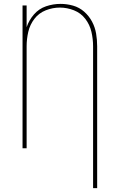

<svg xmlns="http://www.w3.org/2000/svg" viewBox="-20 -763 616 988"><path d="M459 205H480V-525Q480 -558 474.5 -590.5Q469 -623 453.5 -652Q438 -681 413 -703Q388 -725 356 -734Q324 -743 292 -743Q253 -743 216.5 -730.5Q180 -718 154.5 -688.5Q129 -659 117 -623V-735H96V0H117V-525Q117 -562 125.5 -599Q134 -636 157 -666Q180 -696 215.5 -710Q251 -724 288 -724Q325 -724 360.5 -710Q396 -696 419 -666Q442 -636 450.5 -599Q459 -562 459 -525Z"/></svg>

Font: Iosevka Sparkle Thin
Style: Regular
Weight: 100
Designer: Belleve Invis
Foundry: Belleve Invis
Version: Version 4.5.0; ttfautohint (v1.8.3)